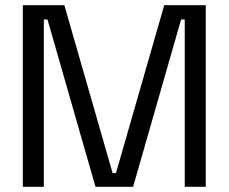

<svg xmlns="http://www.w3.org/2000/svg" viewBox="-20 -720 881 740"><path d="M68 0V-700H228L414 -53H427L613 -700H773V0H692V-645H678L493 0H348L163 -645H149V0Z"/></svg>

Font: Space Grotesk Frontify
Style: Regular
Weight: 400
Designer: Florian Karsten
Version: Version 2.000